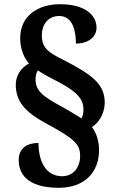

<svg xmlns="http://www.w3.org/2000/svg" viewBox="-20 -780 549 913"><path d="M260 113C383 113 451 38 451 -66C451 -107 439 -148 417 -176C451 -196 478 -243 478 -292C478 -380 419 -425 276 -498C216 -528 179 -549 179 -611C179 -669 213 -704 262 -704C327 -704 341 -630 341 -573C405 -573 439 -608 439 -648C439 -712 379 -760 266 -760C156 -760 76 -701 76 -599C76 -543 97 -501 118 -478C81 -459 55 -421 55 -378C55 -300 96 -248 203 -191C337 -119 361 -92 361 -39C361 19 327 58 275 58C202 58 163 -7 163 -100C102 -100 69 -70 69 -19C69 38 100 113 260 113ZM368 -217C346 -230 322 -246 279 -270C182 -322 149 -348 149 -403C149 -419 153 -435 160 -445C190 -425 226 -406 266 -386C353 -339 377 -304 377 -258C377 -241 372 -225 368 -217Z"/></svg>

Font: Noto Serif Lao SemiCondensed ExtraBold
Style: Regular
Weight: 800
Width: 4
Designer: Monotype Design Team
Foundry: Monotype Imaging Inc.
Version: Version 2.003